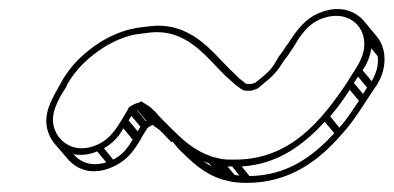

<svg xmlns="http://www.w3.org/2000/svg" viewBox="-20 -475 863 421"><path d="M262 -239 261 -236C241 -203 227 -173 194 -158C146 -136 109 -162 99 -194C89 -224 107 -256 123 -281C126 -285 126 -287 127 -289C147 -325 176 -351 209 -372C232 -386 259 -398 288 -401L304 -403C388 -415 432 -350 473 -310C480 -303 488 -297 495 -290L506 -282C507 -281 514 -276 519 -276H530C535 -277 540 -279 545 -281C559 -293 579 -307 592 -326L604 -344C614 -356 618 -364 625 -374L636 -392C653 -415 666 -428 691 -436C739 -451 773 -424 778 -389C784 -351 757 -322 741 -294C685 -211 617 -125 495 -125C482 -125 471 -125 463 -127L446 -131C405 -145 381 -168 354 -195L339 -210C327 -221 317 -237 299 -247C295 -249 293 -251 290 -253L286 -251C285 -251 286 -250 285 -250C275 -248 269 -244 262 -239ZM519 -292H518L516 -294L506 -302C499 -308 493 -315 485 -322C446 -360 398 -430 305 -417L288 -415C256 -411 227 -399 202 -384C167 -362 135 -333 114 -294C98 -264 72 -228 85 -187C88 -178 92 -170 98 -162L128 -127C148 -103 183 -89 227 -109C259 -123 274 -145 290 -172V-173C294 -180 299 -187 304 -195C309 -198 311 -200 316 -201L318 -198C333 -190 343 -176 356 -163L358 -165L371 -149C398 -123 425 -94 469 -81L486 -77C496 -75 507 -74 521 -74C615 -74 679 -123 728 -179C759 -213 775 -243 801 -281C830 -320 829 -367 807 -394L778 -429C760 -450 729 -463 689 -450C658 -440 641 -421 624 -398L612 -380C604 -370 600 -361 592 -352L580 -332C571 -318 554 -305 539 -293C538 -293 534 -292 532 -291H521C520 -291 520 -292 519 -292ZM213 -119C181 -109 156 -119 141 -137C156 -134 174 -135 193 -143ZM228 -125 208 -150C228 -161 240 -176 251 -193L271 -169C259 -149 248 -135 228 -125ZM808 -352C811 -333 805 -314 795 -297L775 -321C785 -335 792 -352 794 -369ZM785 -283C782 -278 779 -274 776 -269L756 -293C759 -298 762 -302 765 -307ZM767 -254C751 -231 742 -215 724 -195L704 -220C722 -241 733 -257 747 -278ZM713 -183C666 -132 610 -90 527 -89L510 -110C591 -115 647 -159 692 -208ZM505 -90C501 -90 497 -91 494 -92L479 -110H489ZM444 -110C437 -114 431 -118 425 -122C429 -120 434 -118 438 -117ZM251 -193C242 -179 230 -163 251 -194ZM262 -211C264 -214 266 -217 268 -221L288 -197C285 -193 283 -189 282 -187ZM280 -234H281L301 -210L300 -209Z"/></svg>

Font: Blanket
Style: Ugh
Weight: 900
Foundry: Cannot Into Space Fonts
Version: Version 0.9